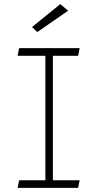

<svg xmlns="http://www.w3.org/2000/svg" viewBox="-20 -916 467 936"><path d="M136.2 -784.2 162.1 -759.8 312 -863.8 273.9 -896ZM360.8 -644 368.2 -681.2H73.2L65.9 -644H201.2V-37.1H73.2L65.9 0H360.8L368.2 -37.1H237.8V-644Z"/></svg>

Font: Comic Neue Angular Light
Style: Regular
Weight: 300
Designer: Craig Rozynski
Foundry: Craig Rozynski
Version: Version 2.003